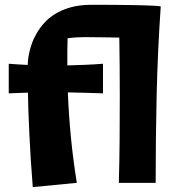

<svg xmlns="http://www.w3.org/2000/svg" viewBox="-20 -762 719 792"><path d="M404.8 -377Q368.2 -378.4 332.3 -379.2Q296.4 -379.9 259.8 -380.9Q263.7 -286.6 272.7 -194.1Q281.7 -101.6 296.9 -7.8L115.2 9.8Q110.4 -48.8 106.9 -104Q103.5 -159.2 101.1 -209Q98.6 -258.8 97.2 -302Q95.7 -345.2 95.2 -379.9L16.1 -377V-499Q35.6 -497.6 54.9 -496.3Q74.2 -495.1 94.2 -494.1Q94.2 -497.6 95.2 -509.8Q96.2 -522 99.6 -539.8Q103 -557.6 110.4 -579.3Q117.7 -601.1 130.4 -623.3Q143.1 -645.5 161.9 -666.7Q180.7 -688 207.5 -704.6Q234.4 -721.2 270.3 -731.4Q306.2 -741.7 353 -742.2Q372.6 -742.2 399.9 -742.2Q427.2 -742.2 457 -741.9Q486.8 -741.7 517.1 -741.2Q547.4 -740.7 572.8 -740Q598.1 -739.3 616.7 -738.3Q635.3 -737.3 642.1 -735.8H643.1Q630.4 -552.2 626.2 -370.4Q622.1 -188.5 622.1 -7.8H470.2Q472.7 -97.7 473.4 -186Q474.1 -274.4 474.1 -363.8Q474.1 -424.8 473.6 -485.4Q473.1 -545.9 472.2 -606.9Q453.1 -607.4 431.9 -607.7Q410.6 -607.9 391.4 -608.2Q372.1 -608.4 356.7 -608.6Q341.3 -608.9 334 -608.9Q315.9 -608.9 296.9 -607.9Q277.8 -606.9 258.8 -604Q257.8 -579.1 257.8 -554.4Q257.8 -529.8 257.8 -504.9V-492.2Q294.4 -493.2 330.8 -494.6Q367.2 -496.1 404.8 -499Z"/></svg>

Font: Galindo
Style: Regular
Weight: 400
Version: Version 1.000